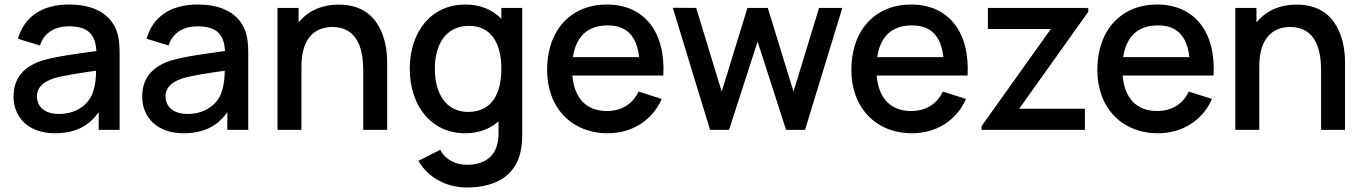

<svg xmlns="http://www.w3.org/2000/svg" viewBox="-20 -575 6034 850"><path d="M222.5 15C310 15 372.5 -15 417 -78.5V0H509.5V-332.5C509.5 -377.5 507.5 -416.5 490.5 -452C457 -523 382 -555 285.5 -555C160.5 -555 85.5 -496 59.5 -403.5L157 -373.5C175.5 -433.5 227.5 -458.5 284.5 -458.5C369 -458.5 403 -423.5 406.5 -349C319 -337 230 -325.5 167.5 -307C84 -280.5 40 -228.5 40 -147C40 -59 103 15 222.5 15ZM241 -70.5C174 -70.5 143.5 -106 143.5 -148C143.5 -190.5 175 -213.5 218 -228C263.5 -241.5 324 -250 405.5 -262C405 -236.5 403 -202.5 394.5 -177.5C382.5 -125 330 -70.5 241 -70.5Z M792 15C879.5 15 942 -15 986.5 -78.5V0H1079V-332.5C1079 -377.5 1077 -416.5 1060 -452C1026.5 -523 951.5 -555 855 -555C730 -555 655 -496 629 -403.5L726.5 -373.5C745 -433.5 797 -458.5 854 -458.5C938.5 -458.5 972.5 -423.5 976 -349C888.5 -337 799.5 -325.5 737 -307C653.5 -280.5 609.5 -228.5 609.5 -147C609.5 -59 672.5 15 792 15ZM810.5 -70.5C743.5 -70.5 713 -106 713 -148C713 -190.5 744.5 -213.5 787.5 -228C833 -241.5 893.5 -250 975 -262C974.5 -236.5 972.5 -202.5 964 -177.5C952 -125 899.5 -70.5 810.5 -70.5Z M1314.5 0V-281C1314.5 -409 1376.5 -455.5 1451.5 -455.5C1566.5 -455.5 1588 -349.5 1588 -265.5V0H1694V-300C1694 -383.5 1666.5 -554.5 1480.5 -554.5C1402 -554.5 1341.5 -525 1302 -475.5V-540H1208.5V0Z M2038.5 15C2099.5 15 2149 -4 2187 -37.5V13.5C2188.5 106.5 2136.5 154.5 2047.5 154.5C1999.5 154.5 1952.5 134 1929 88L1832.5 137C1876.5 214 1959.5 255 2046.5 255C2172.5 255 2262.5 204 2285 94.5C2290.5 69 2292 43.5 2292 14.5V-540H2199.5V-491.5C2161 -531.5 2107.5 -555 2040.5 -555C1888.5 -555 1794 -433.5 1794 -270.5C1794 -108.5 1888 15 2038.5 15ZM2053 -79.5C1952.5 -79.5 1905 -163.5 1905 -270.5C1905 -376.5 1952.5 -460.5 2056.5 -460.5C2155 -460.5 2199.5 -382.5 2199.5 -270.5C2199.5 -158.5 2156 -79.5 2053 -79.5Z M2671.5 15C2776 15 2867.5 -40.5 2909.5 -137L2807 -169.5C2780.5 -114 2731.5 -83.5 2666.5 -83.5C2575.5 -83.5 2522.5 -140.5 2514 -240.5H2916.5C2927.5 -434 2831.5 -555 2666.5 -555C2508.5 -555 2402 -442.5 2402 -265.5C2402 -98.5 2510 15 2671.5 15ZM2670.5 -462.5C2753.5 -462.5 2798.5 -417 2809.5 -322H2516.5C2530 -413.5 2581 -462.5 2670.5 -462.5Z M3207.5 0 3334 -391 3460 0H3544L3709 -540H3606L3493 -169.5L3379 -540H3289L3175 -169.5L3062 -540L2958.5 -540.5L3123.5 0Z M4018.5 15C4123 15 4214.5 -40.5 4256.5 -137L4154 -169.5C4127.5 -114 4078.5 -83.5 4013.5 -83.5C3922.5 -83.5 3869.5 -140.5 3861 -240.5H4263.5C4274.5 -434 4178.5 -555 4013.5 -555C3855.5 -555 3749 -442.5 3749 -265.5C3749 -98.5 3857 15 4018.5 15ZM4017.5 -462.5C4100.5 -462.5 4145.5 -417 4156.5 -322H3863.5C3877 -413.5 3928 -462.5 4017.5 -462.5Z M4783 0V-93.5H4492L4798 -523V-540H4353.5V-446.5H4632L4325.5 -16.5V0Z M5107.5 15C5212 15 5303.5 -40.5 5345.5 -137L5243 -169.5C5216.5 -114 5167.5 -83.5 5102.5 -83.5C5011.5 -83.5 4958.5 -140.5 4950 -240.5H5352.5C5363.5 -434 5267.5 -555 5102.5 -555C4944.5 -555 4838 -442.5 4838 -265.5C4838 -98.5 4946 15 5107.5 15ZM5106.5 -462.5C5189.5 -462.5 5234.5 -417 5245.5 -322H4952.5C4966 -413.5 5017 -462.5 5106.5 -462.5Z M5555 0V-281C5555 -409 5617 -455.5 5692 -455.5C5807 -455.5 5828.5 -349.5 5828.5 -265.5V0H5934.5V-300C5934.5 -383.5 5907 -554.5 5721 -554.5C5642.5 -554.5 5582 -525 5542.5 -475.5V-540H5449V0Z"/></svg>

Font: Manrope SemiBold
Style: Regular
Weight: 600
Designer: Mikhail Sharanda
Foundry: Mikhail Sharanda
Version: Version 4.505